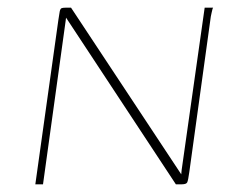

<svg xmlns="http://www.w3.org/2000/svg" viewBox="-20 -480 638 500"><path d="M72 0 132 -428Q134 -443 135.5 -450Q137 -457 140 -458.5Q143 -460 151 -460H165L452 -26L453 -37L513 -460H535Q534 -459 533 -455Q532 -451 531 -446.5Q530 -442 529 -437L473 -32Q470 -10 467.5 -5Q465 0 453 0H438L152 -434L151 -426L92 0Z"/></svg>

Font: Genos Thin
Style: Italic
Weight: 100
Italic angle: -8°
Designer: Robert E. Leuschke
Foundry: Robert E. Leuschke
Version: Version 1.010